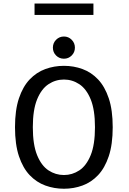

<svg xmlns="http://www.w3.org/2000/svg" viewBox="-20 -1090 750 1120"><path d="M353 11Q296 11 244.5 -7.8Q193 -26.5 153.2 -68.2Q113.5 -110 90.5 -178.8Q67.5 -247.5 67.5 -348Q67.5 -448 90.5 -516.5Q113.5 -585 153.2 -626.8Q193 -668.5 244.5 -687.2Q296 -706 353 -706Q410 -706 461.2 -687.2Q512.5 -668.5 552 -626.8Q591.5 -585 614.5 -516.5Q637.5 -448 637.5 -348Q637.5 -247.5 614.5 -178.8Q591.5 -110 552 -68.2Q512.5 -26.5 461.2 -7.8Q410 11 353 11ZM353 -69Q401.5 -69 442.8 -96.2Q484 -123.5 509 -184.8Q534 -246 534 -348Q534 -449.5 509 -510.5Q484 -571.5 442.8 -598.8Q401.5 -626 353 -626Q304 -626 262.8 -598.8Q221.5 -571.5 196.5 -510.5Q171.5 -449.5 171.5 -348Q171.5 -246 196.5 -184.8Q221.5 -123.5 262.8 -96.2Q304 -69 353 -69ZM353 -747.5Q326 -747.5 307.2 -766.2Q288.5 -785 288.5 -812Q288.5 -839 307.2 -858Q326 -877 353 -877Q379.5 -877 398.2 -858Q417 -839 417 -812Q417 -785 398.2 -766.2Q379.5 -747.5 353 -747.5ZM181.5 -1069.5H525V-1003H181.5Z"/></svg>

Font: League Mono
Style: Regular
Weight: 400
Width: 6
Designer: Tyler Finck
Foundry: The League of Moveable Type / Tyler Finck
Version: Version 2.300;RELEASE